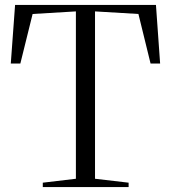

<svg xmlns="http://www.w3.org/2000/svg" viewBox="-20 -763 697 783"><path d="M289.5 -34V-716.5L113 -706L63 -504H24L41.5 -743H616L633 -504H594L544.5 -706L367.5 -716.5V-34L504.5 -18V0H154.5V-18Z"/></svg>

Font: Merriweather 144pt Light
Style: Regular
Weight: 300
Version: Version 2.100